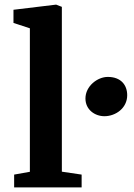

<svg xmlns="http://www.w3.org/2000/svg" viewBox="-20 -815 583 835"><path d="M41.5 0H335V-55.7L249 -68.4V-785.2L224.1 -794.9L38.6 -772.5V-715.3L109.9 -691.9V-67.9L41.5 -55.7ZM351.6 -386.7C351.6 -337.9 392.6 -309.6 434.1 -309.6C482.9 -309.6 533.2 -344.7 533.2 -400.9C533.2 -444.8 506.3 -480.5 448.7 -480.5C403.8 -480.5 351.6 -440.4 351.6 -386.7Z"/></svg>

Font: Merriweather
Style: Bold
Weight: 700
Designer: Eben Sorkin ( eben@eyebytes.com )
Foundry: Sorkin Type Co.
Version: Version 1.003